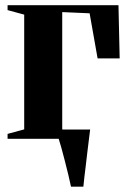

<svg xmlns="http://www.w3.org/2000/svg" viewBox="-20 -522 485 722"><path d="M247 180Q243 160.5 236.8 134.8Q230.5 109 223.8 82.8Q217 56.5 210.8 33.8Q204.5 11 200 -2.5L181 -35H319Q316.5 -15.5 313.8 6.8Q311 29 308.2 52.5Q305.5 76 302.8 98.8Q300 121.5 297.5 142.2Q295 163 293.5 180ZM8.5 0V-18.5L71 -35.5V-467L8.5 -484V-502.5H425.5L430 -302.5H347L317 -472L214 -476.5V-35.5L307 -18.5V0Z"/></svg>

Font: Merriweather 144pt
Style: Bold
Weight: 700
Version: Version 2.100